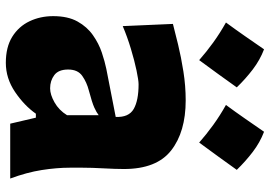

<svg xmlns="http://www.w3.org/2000/svg" viewBox="-150 -735 899 639"><g transform="rotate(90 299.5 -415.5)"><path d="M189 14.6Q136.7 14.6 102.3 -6.8Q67.9 -28.3 50.8 -64.2Q33.7 -100.1 33.7 -143.1Q33.7 -191.9 51.5 -223.9Q69.3 -255.9 97.2 -275.4Q125 -294.9 155 -304.9Q185.1 -314.9 209 -319.8L369.1 -351.1Q371.1 -394.5 342.8 -410.9Q314.5 -427.2 260.7 -427.2Q247.1 -427.2 214.6 -420.4Q182.1 -413.6 142.3 -401.6Q102.5 -389.6 66.9 -374.5L59.6 -541.5Q87.4 -548.8 128.7 -558.8Q169.9 -568.8 218 -576.4Q266.1 -584 314 -584Q418.9 -584 480.7 -535.6Q542.5 -487.3 542.5 -378.4Q542.5 -350.6 540.3 -310.8Q538.1 -271 538.1 -240.2V-198.7Q538.1 -154.8 545.9 -105Q553.7 -55.2 574.2 0H391.6L371.6 -85.4H358.4Q331.5 -46.9 286.1 -16.1Q240.7 14.6 189 14.6ZM273.9 -132.8Q294.9 -132.8 320.8 -147.5Q346.7 -162.1 363.3 -189V-294.4Q354 -287.1 337.9 -279.8Q321.8 -272.5 281.2 -261.7Q254.4 -254.9 232.9 -240Q211.4 -225.1 211.4 -192.9Q211.4 -160.6 230 -146.7Q248.5 -132.8 273.9 -132.8ZM418.5 -844.8Q454 -831.3 485.6 -807.2Q517.3 -783 545.3 -754Q523.2 -723.4 500.7 -692Q478.1 -660.5 454.5 -628.9Q427.1 -653 395.9 -675.6Q364.8 -698.1 329.3 -718Q353 -750.2 375 -781.9Q397 -813.6 418.5 -844.8ZM144.1 -844.8Q179.5 -831.3 211.2 -807.2Q242.9 -783 270.8 -754Q248.8 -723.4 226.3 -692Q203.7 -660.5 180.1 -628.9Q152.7 -653 121.5 -675.6Q90.4 -698.1 54.9 -718Q78.6 -750.2 100.6 -781.9Q122.6 -813.6 144.1 -844.8Z"/></g></svg>

Font: Pinar DS1 ExtraBold
Style: Regular
Weight: 800
Designer: Amin Abedi
Version: Version 3.000